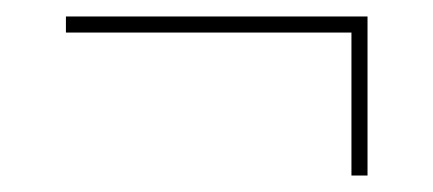

<svg xmlns="http://www.w3.org/2000/svg" viewBox="-20 -416 526 233"><path d="M406.5 -376.5H60V-396H426V-203H406.5Z"/></svg>

Font: Bodoni* 11pt Fatface
Style: Italic
Weight: 900
Italic angle: -13°
Version: Version 2.3